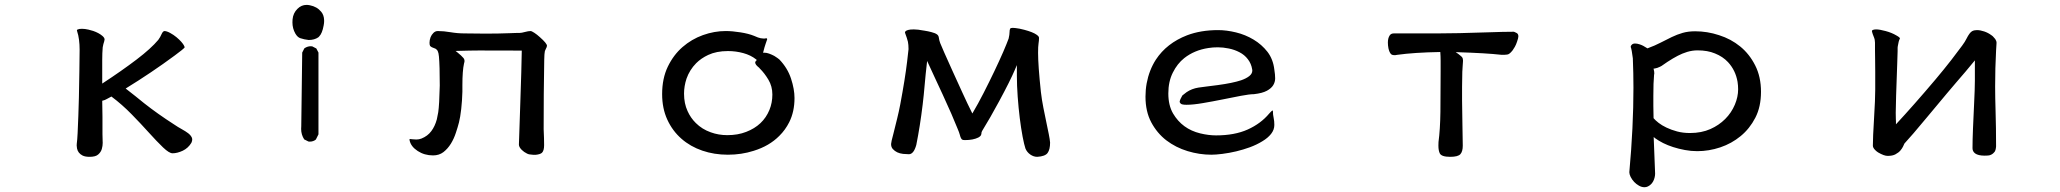

<svg xmlns="http://www.w3.org/2000/svg" viewBox="-20 -595 8540 796"><path d="M403.8 -248.5V-346.2Q403.8 -375 405.8 -398.9Q406.7 -405.3 408.7 -412.6Q412.6 -423.8 413.6 -431.2Q413.6 -438.5 404.3 -446.3Q390.1 -458.5 366.2 -466.8Q358.4 -469.2 346.7 -472.2Q332 -475.6 319.8 -475.6Q307.6 -475.6 301.8 -472.7Q298.8 -471.2 298.8 -469.7Q298.8 -467.8 299.8 -465.3Q305.2 -449.2 307.6 -429.9Q310.1 -410.6 310.1 -389.6Q310.1 -373 309.1 -302.7Q308.1 -232.4 307.1 -190.4Q305.2 -115.2 301.8 -43Q300.3 -13.2 298.3 0.5Q297.9 3.4 297.9 8.1Q297.9 12.7 299.3 20.5Q303.2 40 322.3 49.8Q333 55.2 351.6 55.2Q376.5 55.2 387.2 45.4Q398.4 35.6 402.1 22.7Q405.8 9.8 405.8 -2.9Q405.8 -5.9 405.5 -10.3Q405.3 -14.6 405.3 -20Q404.8 -30.3 404.8 -39.1V-110.8Q404.8 -148.4 403.8 -177.2L407.2 -178.2Q414.6 -179.7 422.9 -184.6Q431.6 -189.5 441.9 -194.8Q486.3 -161.6 526.1 -120.8Q565.9 -80.1 594.7 -47.9Q630.9 -7.8 656.2 16.4Q681.6 40.5 695.3 40.5Q714.8 40.5 737.8 29.8Q760.3 19 773.4 -2.9Q776.9 -10.7 776.9 -15.9Q776.9 -21 775.4 -24.4Q771 -34.2 760.3 -42.5Q749.5 -50.8 733.4 -59.6Q717.3 -68.4 701.7 -79.1Q633.3 -123 577.6 -167Q554.7 -185.1 542 -195.8Q520.5 -213.4 501 -228Q608.4 -293.9 704.1 -364.7Q740.7 -391.6 745.6 -398.4Q744.6 -406.7 731.4 -421.9Q723.6 -430.7 711.7 -440.7Q699.7 -450.7 685.3 -458.5Q670.9 -466.3 661.6 -466.3Q655.3 -465.3 650.4 -454.6Q644.5 -440.9 636.2 -429.7Q606.4 -394 546.1 -348.1Q485.8 -302.2 403.8 -248.5Z M1263.7 -7.8Q1279.3 -7.8 1289.6 -16.6L1300.3 -38.1V-377L1291.5 -394L1274.4 -402.8Q1271.5 -403.3 1267.1 -403.3Q1262.7 -403.3 1255.6 -401.4Q1248.5 -399.4 1241.7 -394.5L1232.9 -377L1229 -71.8Q1228.5 -65.9 1228.5 -60.5Q1228.5 -36.6 1241.2 -17.1L1258.8 -8.3Q1261.2 -7.8 1263.7 -7.8ZM1321.8 -489.3Q1323.7 -499.5 1323.7 -504.9Q1323.7 -510.3 1323.7 -512.2Q1322.8 -533.2 1311.5 -546.4Q1294.4 -567.4 1264.6 -573.2Q1257.3 -574.7 1251 -574.7Q1229.5 -574.7 1213.4 -558.6Q1195.3 -541 1192.9 -514.6Q1192.4 -508.8 1192.4 -502Q1192.4 -477.1 1204.6 -455.6Q1213.9 -439.9 1225.6 -436.5Q1241.2 -431.2 1259.8 -429.2Q1283.7 -429.2 1299.8 -440.4L1303.2 -443.8Q1315.9 -456.5 1321.8 -489.3Z M2235.8 6.8Q2235.8 -20.5 2233.9 -59.6Q2233.9 -145.5 2234.4 -204.6Q2235.8 -330.6 2236.3 -346.9Q2236.8 -363.3 2237.1 -367.7Q2237.3 -372.1 2237.8 -374.5Q2237.8 -383.3 2242.7 -391.8Q2247.6 -400.4 2247.6 -405.3Q2247.6 -415 2218.3 -440.9Q2206.5 -451.7 2195.3 -459Q2184.1 -466.3 2179.7 -466.3Q2170.4 -466.3 2156.2 -462.4Q2142.1 -458.5 2134.5 -458.5Q2127 -458.5 2117.4 -458.3Q2107.9 -458 2095.7 -457.5Q2046.9 -455.6 1993.2 -455.6Q1939.5 -455.6 1906.2 -456.5Q1876.5 -456.5 1848.1 -461.4Q1819.8 -466.3 1794.9 -466.3Q1784.7 -466.3 1776.9 -458.5Q1769 -450.7 1765.1 -440.9Q1760.7 -429.2 1760.7 -417.5Q1760.7 -409.2 1763.2 -404.3Q1770 -398.4 1774.4 -397.5Q1780.8 -395.5 1785.6 -393.1L1790 -389.6Q1793 -387.2 1794.9 -382.8Q1798.3 -376.5 1799.8 -360.4Q1803.2 -323.2 1803.2 -240.2Q1801.3 -159.7 1796.9 -129.9Q1794.4 -114.3 1791 -100.1Q1783.2 -71.3 1768.1 -51.3Q1752.9 -30.8 1727.1 -20.5Q1716.8 -16.6 1706.1 -16.6Q1697.3 -16.6 1689.9 -17.6Q1682.6 -18.6 1681.6 -18.6Q1678.7 -18.6 1677.7 -18.1Q1677.7 -17.6 1677.7 -16.6Q1677.7 -15.6 1678.2 -12.7Q1683.6 12.7 1711.7 31Q1739.7 49.3 1775.4 49.3Q1800.3 49.3 1818.4 35.6Q1836.4 21.5 1849.4 0.5Q1862.3 -20.5 1870.1 -44.9Q1877.4 -66.4 1882.8 -87.4Q1888.2 -108.4 1892.1 -142.8Q1896 -177.2 1897 -214.8V-241.7Q1897 -301.8 1903.8 -332Q1905.8 -338.4 1905.8 -341.8Q1905.8 -349.6 1900.9 -355Q1892.6 -364.7 1877.9 -376.5L1868.7 -383.8Q1934.1 -385.7 1966.1 -385.7Q1998 -385.7 2036.1 -385.5Q2074.2 -385.3 2138.7 -385.3H2143.1V-380.9Q2143.1 -370.1 2141.1 -293.5Q2139.2 -216.8 2137.2 -171.4Q2135.7 -140.6 2132.3 -24.9Q2131.3 1 2131.3 4.4Q2131.3 14.6 2143.1 26.4Q2152.3 35.6 2165.5 42Q2172.9 45.4 2177.7 45.4H2178.2Q2191.9 47.4 2200.2 46.9Q2220.2 44.9 2227.1 38.1Q2235.8 29.3 2235.8 6.8Z M3158.7 -436Q3156.7 -436.5 3156.2 -436.5Q3155.8 -436.5 3155 -436.3Q3154.3 -436 3152.8 -435.5Q3150.9 -435.1 3147 -435.1Q3143.1 -435.1 3133.8 -436.5Q3124.5 -438 3106.4 -446.3Q3083.5 -455.6 3049.8 -460.9Q3016.1 -466.3 2988.3 -466.3Q2941.4 -466.3 2894.3 -449.5Q2847.2 -432.6 2809.6 -399.9Q2772 -367.2 2748.5 -318.4Q2725.1 -269.5 2725.1 -205.1Q2725.1 -145.5 2746.6 -98.9Q2768.1 -52.2 2805.2 -19.8Q2842.3 12.7 2891.6 29.5Q2940.9 46.4 2997.6 46.4Q3054.2 46.4 3104.5 30.3Q3169.4 10.3 3210.9 -31.7Q3235.8 -56.2 3252 -88.4Q3273.9 -131.8 3273.9 -188.5Q3273.9 -225.1 3259.5 -269Q3245.1 -313 3210.9 -348.6Q3209 -350.1 3202.9 -354.7Q3196.8 -359.4 3189.9 -363.3Q3178.7 -369.1 3168.5 -372.8Q3158.2 -376.5 3149.4 -376.5H3143.6Q3149.9 -401.9 3154.3 -413.8Q3158.7 -425.8 3160.6 -432.1Q3160.6 -434.6 3158.7 -436ZM3169.9 -139.2Q3143.6 -75.2 3073.7 -48.3Q3039.1 -34.7 2995.1 -34.7Q2959 -34.7 2926.8 -46.4Q2890.6 -59.1 2864.7 -85Q2843.3 -106 2830.6 -134.3Q2815.9 -166 2815.9 -207Q2815.9 -237.8 2826.2 -269Q2838.9 -305.2 2866.2 -333Q2886.7 -353.5 2916 -367.2Q2950.2 -383.3 2998 -383.3Q3030.8 -383.3 3061.8 -374.8Q3092.8 -366.2 3114.3 -349.1L3117.7 -346.2L3114.3 -342.8Q3110.8 -338.9 3110.8 -335.9Q3110.8 -332 3114.7 -326.2Q3117.2 -323.2 3119.6 -320.8L3127.4 -314L3130.4 -310.5Q3148.9 -292.5 3165.5 -264.9Q3182.1 -237.3 3182.1 -203.1Q3182.1 -168.9 3169.9 -139.2Z M4048.8 -40.5V-42.5Q4048.8 -46.9 4051.8 -52.2Q4085 -106 4122.6 -175.8Q4168 -259.8 4187.5 -305.7L4195.8 -325.2V-281.2Q4195.8 -240.2 4199.2 -193.8Q4206.1 -100.1 4219.7 -27.8Q4226.1 5.4 4231.4 21Q4237.8 36.1 4251.5 45.7Q4265.1 55.2 4280.3 55.2Q4313 53.2 4323.2 39.1Q4333.5 24.9 4333.5 -3.9Q4332.5 -17.1 4328.1 -38.8Q4323.7 -60.5 4317.9 -88.4Q4312 -116.2 4305.7 -148.2Q4299.3 -180.2 4295.4 -213.4Q4283.7 -323.7 4283.7 -376Q4283.7 -402.8 4285.6 -414.6Q4287.6 -426.3 4287.6 -438.5Q4287.6 -442.4 4283 -446.8Q4278.3 -451.2 4268.6 -456.5Q4247.6 -467.3 4207 -476.1Q4187.5 -479.5 4178.7 -479.5Q4169.9 -479.5 4168 -476.1Q4165.5 -471.7 4165.5 -462.4Q4165.5 -451.7 4161.6 -435.1Q4155.3 -417.5 4139.2 -379.9Q4106.4 -304.7 4058.1 -210Q4035.2 -165 4011.2 -124.5Q3991.2 -164.1 3970.2 -210.4Q3949.2 -256.8 3929.2 -300.3Q3909.2 -343.8 3895 -376.5Q3879.9 -411.6 3877.9 -416.5Q3873.5 -428.7 3872.6 -437Q3871.6 -447.8 3864.3 -452.6Q3856.9 -458 3841.3 -461.9Q3829.1 -465.3 3810.1 -468.3H3809.6Q3784.7 -473.1 3768.6 -473.1Q3752.4 -473.1 3744.6 -470.7Q3735.4 -467.8 3733.4 -464.4Q3731.9 -461.9 3731.9 -460.7Q3731.9 -459.5 3731.9 -459.5Q3735.8 -448.7 3739.3 -438.5Q3742.7 -428.2 3744.1 -421.9Q3746.6 -409.2 3746.6 -391.6V-391.1L3740.7 -339.4Q3732.4 -269 3712.4 -162.6Q3706.5 -131.8 3699.7 -104.5Q3689.9 -63.5 3684.1 -41.5Q3674.3 -5.4 3674.3 2Q3674.3 15.1 3681.6 22.9Q3696.8 40 3724.1 43Q3737.3 44.4 3748 44.4Q3768.1 44.4 3778.8 5.9Q3794.4 -71.8 3805.2 -161.1Q3810.1 -201.7 3813.5 -242.7Q3816.9 -283.7 3823.7 -342.3Q3839.8 -306.6 3855.5 -273.4Q3871.1 -240.2 3888.2 -203.1Q3929.2 -114.3 3950.2 -61Q3956.5 -46.4 3959 -37.1Q3963.4 -19.5 3969.2 -16.1Q3972.7 -14.2 3980.5 -14.2Q4014.6 -14.2 4036.1 -24.9Q4043.5 -28.8 4046.9 -34.2Q4048.8 -38.6 4048.8 -40.5Z M5030.3 -470.2Q4958 -470.2 4901.4 -448.7Q4816.9 -416 4772 -347.7Q4744.1 -304.2 4733.9 -249.5Q4729 -222.7 4729 -194.3Q4729 -132.8 4752.9 -87.9Q4776.9 -43 4815.4 -13.2Q4854.5 16.6 4903.6 31.5Q4952.6 46.4 5002 46.4Q5020 46.4 5047.4 43Q5106.4 35.6 5161.6 15.6Q5190.4 4.9 5213.4 -9.3Q5236.3 -22.9 5249.8 -40Q5263.2 -57.1 5263.2 -77.1Q5263.2 -93.3 5260.3 -106.4Q5257.3 -119.6 5257.3 -133.8Q5257.3 -135.7 5256.8 -137.2Q5254.9 -136.7 5252.9 -135.3Q5251 -133.8 5249 -131.8Q5245.6 -128.4 5241.7 -124Q5207 -82.5 5152.8 -58.1Q5098.6 -33.7 5021.5 -33.7Q4990.7 -33.7 4956.1 -42Q4881.3 -60.1 4843.3 -124.5Q4823.7 -158.2 4823.7 -207.5Q4823.7 -256.8 4842.3 -293.9Q4860.8 -331.1 4889.6 -354Q4931.6 -387.2 4990.2 -396Q5007.8 -398.9 5029.1 -398.9Q5050.3 -398.9 5074.2 -394Q5098.1 -389.2 5118.7 -378.4Q5139.6 -367.7 5153.3 -349.6Q5167.5 -331.5 5171.4 -307.1Q5171.9 -305.2 5171.9 -302.7Q5171.9 -289.6 5159.2 -279.5Q5146.5 -269.5 5125.5 -262.2Q5090.3 -250.5 5028.3 -242.2Q5003.4 -238.8 4981.9 -236.3Q4960.4 -233.9 4948.7 -231.9Q4920.9 -227.5 4899.4 -212.9Q4891.1 -207 4881.8 -199.2Q4871.6 -182.1 4870.6 -172.9Q4870.6 -170.4 4875 -165.5Q4879.4 -160.6 4899.4 -160.6Q4926.3 -160.6 4966.6 -167.5Q5006.8 -174.3 5047.9 -182.6Q5088.9 -190.9 5124.8 -197.8Q5160.6 -204.6 5178.7 -204.6Q5213.4 -208.5 5232.4 -218.8Q5251 -229 5258.8 -242.2Q5266.6 -255.4 5266.6 -270Q5266.6 -285.6 5263.2 -306.2Q5258.3 -349.1 5234.9 -379.9Q5210.9 -410.6 5177 -430.9Q5143.1 -451.2 5104 -460.7Q5064.9 -470.2 5030.3 -470.2Z M5756.3 -366.7Q5759.3 -366.2 5763.7 -366.2Q5766.6 -366.2 5772.9 -367.7Q5842.3 -377.4 5951.2 -379.4Q5952.6 -362.3 5952.6 -342.8V-300.8Q5952.6 -206.1 5951.7 -131.6Q5950.7 -57.1 5943.8 -6.3Q5943.4 1.5 5943.4 8.8Q5943.4 29.3 5949.2 41Q5956.5 55.2 5992.2 55.2Q6024.4 55.2 6034.4 44.2Q6044.4 33.2 6044.4 8.8Q6044.4 5.4 6043 -75.4Q6041.5 -156.2 6041.5 -177.7V-235.8Q6041.5 -264.6 6042.5 -297.9Q6042.5 -298.3 6043 -305.2Q6043.5 -312 6043.9 -320.3Q6044.4 -328.6 6044.9 -335Q6045.4 -341.3 6045.4 -343Q6045.4 -344.7 6045.2 -346.4Q6044.9 -348.1 6044.7 -349.6Q6044.4 -351.1 6044.2 -352.3Q6043.9 -353.5 6043.5 -354.5Q6041.5 -359.9 6026.9 -370.6L6015.1 -378.9Q6086.9 -376.5 6128.4 -374Q6169.9 -371.6 6205.6 -367.7H6216.3Q6221.2 -367.7 6227.1 -368.7H6227.5Q6237.3 -368.7 6251 -386.2Q6254.9 -391.6 6260.3 -400.9Q6265.6 -410.2 6269.5 -422.4Q6274.9 -437.5 6274.9 -444.3Q6274.9 -454.1 6268.1 -458Q6261.7 -461.4 6259 -462.4Q6256.3 -463.4 6255.9 -463.4Q6215.8 -463.4 6145 -460.9Q6017.6 -456.5 5940.4 -456.5H5758.8Q5746.6 -456.5 5741.2 -447.8Q5733.9 -436.5 5733.9 -418.5Q5733.9 -407.2 5736.3 -394.5Q5740.2 -377.4 5747.1 -370.6Q5750.5 -367.2 5756.3 -366.7Z M6740.7 -401.9Q6740.7 -399.4 6741.2 -398.4Q6744.6 -391.6 6749.5 -353V-352.5Q6752 -290.5 6752 -231.4Q6752 -68.4 6734.9 119.1Q6734.9 127 6740.2 138.2Q6752.4 162.1 6774.9 174.8Q6786.1 181.2 6797.9 181.2Q6812 181.2 6824.7 168.9Q6835.9 157.7 6839.8 140.6Q6841.8 132.3 6841.8 125Q6841.8 120.6 6841.3 111.3L6835.9 -26.9L6843.3 -21Q6856 -11.7 6875 -2Q6913.1 17.1 6965.3 26.9Q6990.7 31.7 7016.6 31.7Q7064.9 31.7 7112.1 15.9Q7159.2 0 7196.5 -30.8Q7233.9 -61.5 7257.3 -106.9Q7280.8 -152.3 7280.8 -214.4Q7280.8 -276.4 7256.8 -323.7Q7232.9 -371.1 7194.6 -402.3Q7156.2 -433.6 7106.9 -449.2Q7058.1 -465.3 7007.8 -465.3Q6979 -465.3 6956.1 -458.7Q6933.1 -452.1 6910.9 -441.4Q6888.7 -430.7 6865.2 -418.5Q6841.8 -406.2 6810.1 -394.5Q6791 -407.2 6777.8 -411.1Q6767.6 -414.6 6758.8 -414.6Q6750 -414.6 6745.4 -409.9Q6740.7 -405.3 6740.7 -401.9ZM6834.5 -197.3Q6834.5 -253.9 6837.4 -283.2Q6837.4 -284.2 6837.6 -285.4Q6837.9 -286.6 6837.9 -287.1Q6837.9 -288.6 6838.4 -290Q6838.4 -295.9 6837.9 -298.3Q6837.4 -300.8 6835.4 -310.5L6840.3 -311Q6850.6 -312.5 6862.3 -318.4Q6865.7 -320.3 6868.7 -321.8Q6918.5 -357.4 6954.6 -372.6Q6964.8 -376.5 6975.1 -379.9Q6996.6 -386.2 7017.6 -386.2Q7059.6 -386.2 7089.8 -373.5Q7122.6 -360.4 7144 -337.4Q7175.3 -303.7 7183.6 -255.9Q7186 -240.7 7186 -224.6Q7186 -193.4 7172.4 -161.1Q7158.2 -127.4 7132.3 -101.6Q7106.4 -75.7 7071.3 -60.1Q7034.2 -43.5 6986.3 -43.5Q6957.5 -43.5 6933.1 -50Q6908.7 -56.6 6889.2 -65.9Q6869.6 -75.2 6856.2 -85.7Q6842.8 -96.2 6835.4 -105Q6834.5 -131.8 6834.5 -155.8Z M8257.3 -418Q8257.3 -424.8 8252 -433.1Q8244.1 -442.4 8243.2 -443.1Q8242.2 -443.8 8241.7 -444.6Q8241.2 -445.3 8240.5 -445.8Q8239.7 -446.3 8239 -446.8Q8238.3 -447.3 8237.5 -448Q8236.8 -448.7 8235.8 -449.2Q8222.7 -459 8206.3 -464.6Q8189.9 -470.2 8175.8 -470.2Q8164.6 -470.2 8156.2 -465.8Q8145.5 -460 8132.8 -434.6Q8127 -422.4 8114.7 -405.8Q8099.1 -384.3 8069.8 -346.4Q8040.5 -308.6 8003.4 -264.6Q7915.5 -160.6 7840.3 -79.6V-90.8Q7840.3 -98.6 7839.8 -104Q7839.4 -113.3 7839.4 -127.4Q7839.4 -166 7845.7 -335Q7847.2 -372.1 7847.2 -383.1Q7847.2 -394 7847.2 -396Q7847.2 -397.9 7847.4 -399.9Q7847.7 -401.9 7848.1 -404.3Q7851.1 -424.8 7856.4 -434.6Q7856.9 -435.1 7856.9 -435.5Q7856.9 -439.9 7841.8 -448.2Q7822.8 -459.5 7797.4 -466.3Q7772.9 -473.1 7757.8 -473.1Q7749.5 -473.1 7744.1 -470.7Q7742.7 -469.7 7741.7 -468.8Q7740.7 -467.8 7740.7 -465.8Q7740.7 -463.9 7741.7 -461.4Q7743.7 -453.6 7747.3 -445.1Q7751 -436.5 7752.2 -430.4Q7753.4 -424.3 7753.4 -418V-388.7Q7753.4 -373 7753.9 -350.6Q7754.4 -328.1 7754.4 -297.4V-223.6Q7754.4 -184.1 7749.5 -104.5Q7744.6 -25.4 7744.6 8.8Q7744.6 17.6 7754.4 27.3Q7760.3 33.2 7766.6 37.1Q7791 51.3 7805.7 51.3Q7826.2 51.3 7837.9 44.9Q7851.6 37.6 7858.9 28.8Q7866.2 20 7869.6 12.7L7875.5 0Q7904.3 -30.8 7967.8 -107.4Q8039.6 -193.8 8051.8 -208L8090.8 -253.9L8129.4 -298.8Q8147.9 -320.3 8167.5 -344.7V-260.7Q8167.5 -228.5 8164.1 -160.2Q8160.6 -91.8 8159.7 -62.5Q8157.7 -13.7 8157.7 17.6V18.1Q8157.7 18.6 8157.7 19.5Q8157.7 32.7 8168.5 41Q8181.2 50.3 8208 50.3Q8213.9 50.3 8221.7 49.8Q8229.5 49.3 8235.4 46.1Q8241.2 43 8244.1 40Q8247.1 37.1 8249.5 34.2Q8254.4 26.9 8255.4 11.7Q8255.4 -66.4 8253.4 -130.4Q8251.5 -194.3 8251.5 -236.3Q8251.5 -313 8255.4 -385.3Q8256.8 -409.2 8257.1 -413.3Q8257.3 -417.5 8257.3 -418Z"/></svg>

Font: Bakudai
Style: Light
Weight: 300
Version: Version 1.48